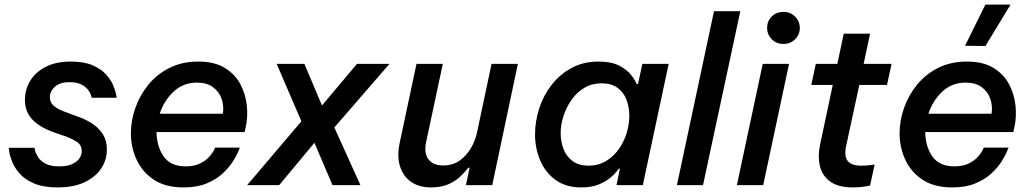

<svg xmlns="http://www.w3.org/2000/svg" viewBox="-20 -809 4501 839"><path d="M232 10Q169 10 128.5 -7.5Q88 -25 65.5 -51Q43 -77 33 -102.5Q23 -128 20.5 -145.5Q18 -163 18 -163H131Q131 -163 133.5 -151Q136 -139 146 -123Q156 -107 177.5 -94.5Q199 -82 239 -82Q285 -82 311 -101Q337 -120 337 -149Q337 -175 316.5 -188.5Q296 -202 270 -212L212 -232Q154 -253 121.5 -286.5Q89 -320 89 -373Q89 -417 111.5 -455Q134 -493 179 -516.5Q224 -540 290 -540Q347 -540 384 -524Q421 -508 442.5 -484.5Q464 -461 474 -437.5Q484 -414 487 -398Q490 -382 490 -382H381Q381 -382 378 -392Q375 -402 365.5 -415.5Q356 -429 336 -439.5Q316 -450 283 -450Q242 -450 220 -430Q198 -410 198 -384Q198 -362 213.5 -348Q229 -334 254 -324L313 -302Q344 -292 375 -274Q406 -256 426.5 -227Q447 -198 447 -155Q447 -110 422 -72.5Q397 -35 349 -12.5Q301 10 232 10Z M783 10Q703 10 652.5 -23.5Q602 -57 577 -111Q552 -165 552 -226Q552 -282 571.5 -337.5Q591 -393 628.5 -439Q666 -485 721 -512.5Q776 -540 847 -540Q916 -540 961 -513Q1006 -486 1029.5 -442.5Q1053 -399 1058.5 -348Q1064 -297 1053 -250L1049 -232H664Q665 -168 695.5 -125Q726 -82 791 -82Q829 -82 854 -94.5Q879 -107 893.5 -123Q908 -139 914 -151.5Q920 -164 920 -164H1028Q1028 -164 1021 -146.5Q1014 -129 997.5 -103Q981 -77 953 -51Q925 -25 883 -7.5Q841 10 783 10ZM678 -312H954Q959 -346 948.5 -377Q938 -408 911 -428Q884 -448 841 -448Q780 -448 738 -408Q696 -368 678 -312Z M1060 0 1297 -279 1189 -530H1310L1387 -348L1540 -530H1682L1441 -252L1555 0H1433L1354 -185L1200 0Z M1863 10Q1812 10 1777 -14Q1742 -38 1728 -82Q1714 -126 1727 -187L1800 -530H1915L1842 -188Q1832 -139 1852.5 -112.5Q1873 -86 1916 -86Q1959 -86 1989.5 -108Q2020 -130 2039.5 -164.5Q2059 -199 2066 -237L2128 -530H2243L2131 0H2016L2032 -76H2026Q2015 -61 1994.5 -40.5Q1974 -20 1942 -5Q1910 10 1863 10Z M2596 -540Q2650 -540 2684 -523Q2718 -506 2736.5 -483Q2755 -460 2762 -442H2768L2787 -530H2902L2789 0H2674L2689 -72H2684Q2684 -72 2674.5 -59.5Q2665 -47 2645.5 -31Q2626 -15 2595 -2.5Q2564 10 2521 10Q2453 10 2408 -22.5Q2363 -55 2340.5 -108Q2318 -161 2318 -222Q2318 -278 2336 -334.5Q2354 -391 2390 -437.5Q2426 -484 2477.5 -512Q2529 -540 2596 -540ZM2609 -445Q2567 -445 2534 -425.5Q2501 -406 2478 -373.5Q2455 -341 2442.5 -302.5Q2430 -264 2430 -227Q2430 -189 2443 -156.5Q2456 -124 2483 -104.5Q2510 -85 2552 -85Q2594 -85 2627 -104.5Q2660 -124 2683 -156Q2706 -188 2718 -226.5Q2730 -265 2730 -303Q2730 -341 2717.5 -373.5Q2705 -406 2678 -425.5Q2651 -445 2609 -445Z M2938 0 3100 -760H3215L3052 0Z M3404 -617Q3372 -617 3352 -638Q3332 -659 3332 -687Q3332 -716 3352 -736.5Q3372 -757 3404 -757Q3434 -757 3454.5 -736.5Q3475 -716 3475 -687Q3475 -658 3454.5 -637.5Q3434 -617 3404 -617ZM3200 0 3313 -530H3428L3315 0Z M3707 10Q3643 10 3608 -15.5Q3573 -41 3563 -83Q3553 -125 3563 -174L3619 -438H3525L3545 -530H3639L3667 -662H3782L3754 -530H3876L3856 -438H3735L3677 -169Q3668 -125 3685 -105Q3702 -85 3743 -85Q3764 -85 3783 -87.5Q3802 -90 3802 -90L3782 2Q3782 2 3760 6Q3738 10 3707 10Z M4286 -608 4197 -609 4286 -789H4396ZM4142 10Q4062 10 4011.5 -23.5Q3961 -57 3936 -111Q3911 -165 3911 -226Q3911 -282 3930.5 -337.5Q3950 -393 3987.5 -439Q4025 -485 4080 -512.5Q4135 -540 4206 -540Q4275 -540 4320 -513Q4365 -486 4388.5 -442.5Q4412 -399 4417.5 -348Q4423 -297 4412 -250L4408 -232H4023Q4024 -168 4054.5 -125Q4085 -82 4150 -82Q4188 -82 4213 -94.5Q4238 -107 4252.5 -123Q4267 -139 4273 -151.5Q4279 -164 4279 -164H4387Q4387 -164 4380 -146.5Q4373 -129 4356.5 -103Q4340 -77 4312 -51Q4284 -25 4242 -7.5Q4200 10 4142 10ZM4037 -312H4313Q4318 -346 4307.5 -377Q4297 -408 4270 -428Q4243 -448 4200 -448Q4139 -448 4097 -408Q4055 -368 4037 -312Z"/></svg>

Font: Be Vietnam Pro Medium
Style: Italic
Weight: 500
Italic angle: -12°
Designer: Lam Bao, Tony Le, Vietanh Nguyen
Foundry: Yellow Type Foundry
Version: Version 1.002; ttfautohint (v1.8.3)